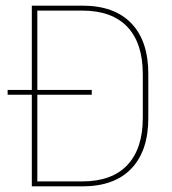

<svg xmlns="http://www.w3.org/2000/svg" viewBox="-20 -659 608 679"><path d="M7 -324V-341H304.5V-324ZM102.5 0V-17.5H271Q376 -17.5 430.5 -75.5Q485 -133.5 485 -242V-397Q485 -506 430.5 -563.8Q376 -621.5 271 -621.5H101.5V-639H271.5Q384.5 -639 444.5 -576.5Q504.5 -514 504.5 -397.5V-241.5Q504.5 -125.5 444.5 -62.8Q384.5 0 271.5 0ZM92.5 0V-639H112V0Z"/></svg>

Font: Anek Telugu Thin
Style: Regular
Weight: 250
Version: Version 1.003